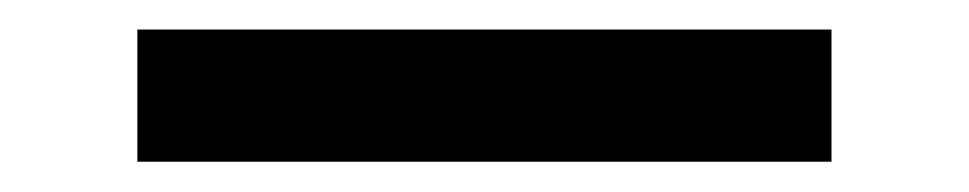

<svg xmlns="http://www.w3.org/2000/svg" viewBox="-20 -362 656 130"><path d="M73 -252.5V-342H543V-252.5Z"/></svg>

Font: Overpass Mono Medium
Style: Regular
Weight: 500
Monospace: yes
Designer: Delve Withrington, Dave Bailey
Foundry: Delve Fonts LLC
Version: Version 4.000